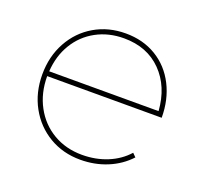

<svg xmlns="http://www.w3.org/2000/svg" viewBox="-96 -628 782 739"><g transform="rotate(20 294.5 -258.5)"><path d="M484 -95 498 -81Q462 -42 411 -21Q360 0 301 0Q230 0 173.5 -33.5Q117 -67 84.5 -126Q52 -185 52 -259Q52 -333 84.5 -392Q117 -451 173.5 -484Q230 -517 301 -517Q372 -517 426.5 -484Q481 -451 511 -392Q541 -333 541 -259H72Q72 -190 101.5 -135.5Q131 -81 183 -50.5Q235 -20 301 -20Q357 -20 404.5 -39.5Q452 -59 484 -95ZM73 -279H521Q514 -377 455 -437Q396 -497 301 -497Q238 -497 187.5 -469.5Q137 -442 107 -392.5Q77 -343 73 -279Z"/></g></svg>

Font: Gontserrat Thin
Style: Regular
Weight: 250
Designer: Julieta Ulanovsky
Foundry: Julieta Ulanovsky
Version: Version 6.001